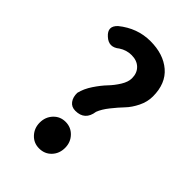

<svg xmlns="http://www.w3.org/2000/svg" viewBox="-231 -868 977 977"><g transform="rotate(45 257.0 -379.5)"><path d="M463.9 -583Q463.9 -543.9 445.3 -506.3Q426.8 -468.8 402.8 -443.8Q378.9 -418.9 352.1 -385.3Q325.2 -351.6 314.5 -323.2Q304.7 -252 236.3 -252Q208 -252 192.9 -272.5Q177.7 -293 178.7 -324.2Q187.5 -361.3 212.4 -398.4Q237.3 -435.5 261.2 -460.4Q285.2 -485.4 304.2 -516.1Q323.2 -546.9 323.2 -573.2Q323.2 -610.4 300.3 -632.8Q277.3 -655.3 238.3 -655.3Q202.1 -655.3 170.9 -634.8Q127 -598.6 86.9 -635.7Q44.9 -672.9 85 -710.9Q162.1 -773.4 255.9 -773.4Q349.6 -773.4 406.7 -724.6Q463.9 -675.8 463.9 -583ZM333 -82Q333 -41 307.1 -13.7Q281.2 13.7 241.2 13.7Q202.1 13.7 176.3 -14.2Q150.4 -42 150.4 -82Q150.4 -122.1 176.3 -149.9Q202.1 -177.7 241.2 -177.7Q280.3 -177.7 306.6 -149.9Q333 -122.1 333 -82Z"/></g></svg>

Font: GenSenMaruGothic TW TTF Bold
Style: Regular
Weight: 700
Version: Version 1.301